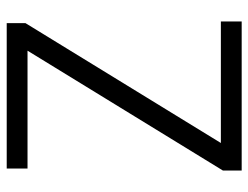

<svg xmlns="http://www.w3.org/2000/svg" viewBox="-104 -636 740 572"><g transform="rotate(-90 266.0 -350.0)"><path d="M44 0V-56L401 -638H50V-700H483V-644L126 -62H488V0Z"/></g></svg>

Font: DM Sans Light
Style: Regular
Weight: 300
Designer: Colophon Foundry, Jonny Pinhorn
Foundry: Colophon Foundry
Version: Version 4.004; ttfautohint (v1.8.4.7-5d5b)